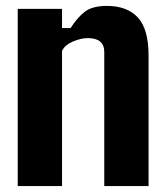

<svg xmlns="http://www.w3.org/2000/svg" viewBox="-20 -630 564 650"><path d="M40 0V-600H190V-535H219Q242 -571 267.5 -590.5Q293 -610 342 -610Q410 -610 446.5 -571Q483 -532 483 -441V0H333V-454Q333 -501 277 -501Q254 -501 227 -489.5Q200 -478 190 -458V0Z"/></svg>

Font: Big Shoulders Text Black
Style: Regular
Weight: 900
Designer: Patric King
Foundry: XO Type Co
Version: Version 1.000; ttfautohint (v1.8.2)